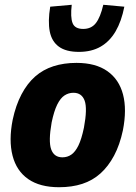

<svg xmlns="http://www.w3.org/2000/svg" viewBox="-20 -772 567 803"><path d="M227 11Q147 11 98 -23Q49 -57 32.5 -121Q16 -185 33 -271Q46 -332 70 -377.5Q94 -423 127 -452Q160 -481 203.5 -495Q247 -509 300 -509Q380 -509 429 -474.5Q478 -440 494.5 -377Q511 -314 494 -227Q481 -166 457 -121Q433 -76 400 -46.5Q367 -17 324 -3Q281 11 227 11ZM241 -114Q262 -114 278.5 -125.5Q295 -137 308 -163.5Q321 -190 331 -238Q346 -318 334 -351Q322 -384 287 -384Q267 -384 250 -373Q233 -362 219.5 -335Q206 -308 196 -260Q182 -181 194 -147.5Q206 -114 241 -114ZM310 -555Q256 -555 226 -577Q196 -599 188 -641Q180 -683 190 -744L280 -752Q274 -700 283.5 -675.5Q293 -651 328 -651Q362 -651 381 -675.5Q400 -700 412 -752L500 -744Q488 -683 463.5 -641Q439 -599 401 -577Q363 -555 310 -555Z"/></svg>

Font: Nunito Sans 10pt Condensed Black
Style: Italic
Weight: 900
Width: 3
Italic angle: -9°
Designer: Vernon Adams
Foundry: Vernon Adams
Version: Version 3.101;gftools[0.9.27]